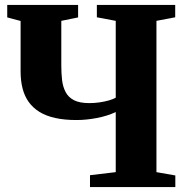

<svg xmlns="http://www.w3.org/2000/svg" viewBox="-20 -763 766 783"><path d="M452 -306Q418 -290 375.2 -281.8Q332.5 -273.5 291.5 -273.5Q243 -273.5 205.5 -281.8Q168 -290 141.2 -306.5Q114.5 -323 97.2 -347Q80 -371 72 -402.5Q64 -434 64 -472V-677.5L9.5 -692V-743H298.5V-692L230 -678V-496Q230 -464 233.2 -436.2Q236.5 -408.5 247.8 -387.2Q259 -366 282 -354.2Q305 -342.5 344.5 -342.5Q365.5 -342.5 386 -345.5Q406.5 -348.5 424 -353.5Q441.5 -358.5 452 -364.5V-678L375 -692.5V-743H694.5V-692.5L618 -678V-61L695 -47.5V0H347V-48.5L452 -61Z"/></svg>

Font: Merriweather 60pt ExtraBold
Style: Regular
Weight: 800
Version: Version 2.100